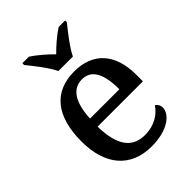

<svg xmlns="http://www.w3.org/2000/svg" viewBox="-223 -873 991 991"><g transform="rotate(-45 272.5 -378.0)"><path d="M226 -606H332C353 -651 404 -715 435 -753V-766H388C352 -743 309 -706 279 -675C249 -706 206 -743 171 -766H123V-753C154 -715 205 -651 226 -606ZM292 10C416 10 474 -47 474 -91C474 -110 464 -124 453 -129C429 -91 379 -56 310 -56C218 -56 169 -117 166 -260H497V-307C497 -466 415 -547 282 -547C136 -547 53 -452 53 -264C53 -91 140 10 292 10ZM382 -317H168C173 -429 212 -490 281 -490C355 -490 382 -422 382 -317Z"/></g></svg>

Font: Noto Serif Tamil Medium
Style: Italic
Weight: 500
Italic angle: -12°
Designer: Indian Type Foundry, Tom Grace, and the Monotype Design Team
Foundry: Monotype Imaging Inc.
Version: Version 2.003